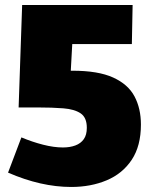

<svg xmlns="http://www.w3.org/2000/svg" viewBox="-20 -730 599 763"><path d="M263 13Q143 13 12 -44L65 -184Q108 -166 151 -155Q194 -144 230 -144Q258 -144 279.5 -152Q301 -160 313 -177Q325 -194 325 -222Q325 -263 300.5 -279.5Q276 -296 232 -299.5Q188 -303 130 -303H54L68 -710H507L504 -555H212L269 -589L259 -407L207 -449H268Q370 -449 429.5 -422Q489 -395 514.5 -347Q540 -299 540 -235Q540 -150 503.5 -95Q467 -40 404 -13.5Q341 13 263 13Z"/></svg>

Font: Bitter Thin Black
Style: Regular
Weight: 900
Version: Version 3.020